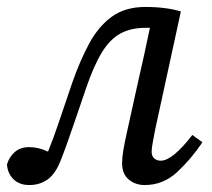

<svg xmlns="http://www.w3.org/2000/svg" viewBox="-26 -519 610 552"><path d="M58 13Q30 13 13 -3.5Q-4 -20 -6 -46Q0 -67 16 -81.5Q32 -96 58 -96Q85 -96 112 -83Q128 -122 144.5 -171.5Q161 -221 182 -282Q204 -345 230.5 -394Q257 -443 295.5 -471Q334 -499 392 -499Q423 -499 449 -495.5Q475 -492 494 -486L420 -146Q416 -124 413 -108.5Q410 -93 410 -83Q410 -70 417.5 -63.5Q425 -57 436 -57Q470 -57 527 -131L556 -110Q523 -61 483 -24Q443 13 390 13Q363 13 344 -3Q325 -19 325 -50Q325 -65 328.5 -86.5Q332 -108 339 -139L371 -284Q380 -323 388.5 -361.5Q397 -400 405 -439Q402 -439 399 -439Q396 -439 392 -439Q350 -439 320 -422.5Q290 -406 267 -368.5Q244 -331 222 -267Q205 -217 192.5 -180.5Q180 -144 170 -115.5Q160 -87 149 -59Q134 -20 111.5 -3.5Q89 13 58 13Z"/></svg>

Font: Source Serif 4 SmText
Style: Italic
Weight: 400
Italic angle: -12°
Designer: Frank Grießhammer
Foundry: Adobe
Version: Version 4.005;hotconv 1.1.0;makeotfexe 2.6.0